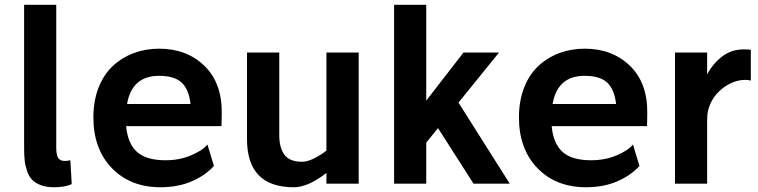

<svg xmlns="http://www.w3.org/2000/svg" viewBox="-20 -770 3176 805"><path d="M215.8 -150.9Q215.8 -120.1 224.1 -107.7Q232.4 -95.2 251 -95.2Q264.6 -95.2 274.9 -98.1L280.8 2Q252 15.1 206.1 15.1Q174.3 15.1 151.1 6.3Q127.9 -2.4 114.5 -16.6Q101.1 -30.8 93.5 -53Q85.9 -75.2 83.5 -96.9Q81.1 -118.7 81.1 -147.9V-750H215.8Z M647 -565.9Q763.2 -565.9 837.4 -493.7Q911.6 -421.4 909.7 -293.9L908.7 -241.2H508.8Q515.6 -168 554.4 -133.1Q593.3 -98.1 673.8 -98.1Q733.4 -98.1 781.7 -118.9Q830.1 -139.6 849.6 -164.1L877 -74.2Q838.9 -32.7 781.7 -8.8Q724.6 15.1 652.8 15.1Q526.9 15.1 449.2 -64.9Q371.6 -145 371.6 -277.8Q371.6 -347.2 393.3 -402.6Q415 -458 453.1 -493.4Q491.2 -528.8 540.8 -547.4Q590.3 -565.9 647 -565.9ZM647 -452.1Q533.2 -452.1 512.7 -334H778.8Q772 -395 741.7 -423.6Q711.4 -452.1 647 -452.1Z M1348.6 -549.8H1483.9V0H1348.6V-44.9Q1271.5 15.1 1211.9 15.1Q1015.6 15.1 1015.6 -187V-549.8H1150.9V-203.1Q1150.9 -150.9 1172.4 -121.3Q1193.8 -91.8 1246.6 -91.8Q1286.1 -91.8 1348.6 -138.2Z M1965.3 0 1816.4 -232.9 1767.1 -171.9V0H1632.3V-750H1767.1V-348.1L1923.3 -549.8H2072.3L1902.3 -339.8L2117.2 0Z M2431.2 -565.9Q2547.4 -565.9 2621.6 -493.7Q2695.8 -421.4 2693.8 -293.9L2692.9 -241.2H2293Q2299.8 -168 2338.6 -133.1Q2377.4 -98.1 2458 -98.1Q2517.6 -98.1 2565.9 -118.9Q2614.3 -139.6 2633.8 -164.1L2661.1 -74.2Q2623 -32.7 2565.9 -8.8Q2508.8 15.1 2437 15.1Q2311 15.1 2233.4 -64.9Q2155.8 -145 2155.8 -277.8Q2155.8 -347.2 2177.5 -402.6Q2199.2 -458 2237.3 -493.4Q2275.4 -528.8 2325 -547.4Q2374.5 -565.9 2431.2 -565.9ZM2431.2 -452.1Q2317.4 -452.1 2296.9 -334H2563Q2556.2 -395 2525.9 -423.6Q2495.6 -452.1 2431.2 -452.1Z M3098.6 -563Q3118.2 -563 3127.9 -561V-432.1Q3117.7 -435.1 3105 -435.1Q3054.7 -435.1 3008.5 -398.7Q2962.4 -362.3 2948.7 -306.2Q2944.8 -289.1 2944.8 -262.2V0H2810.1V-549.8H2944.8V-458Q2969.2 -503.9 3008.1 -533.4Q3046.9 -563 3098.6 -563Z"/></svg>

Font: Stilu SemiBold
Style: Regular
Weight: 600
Designer: Genilson Lima Santos
Foundry: Genilson Lima Santos
Version: Version 1.200;PS 001.200;hotconv 1.0.88;makeotf.lib2.5.64775